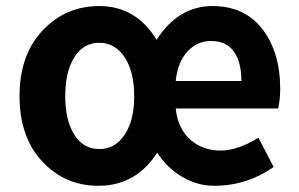

<svg xmlns="http://www.w3.org/2000/svg" viewBox="-20 -594 978 628"><path d="M301.8 13.7Q192.4 13.7 118.2 -65.9Q43.9 -145.5 43.9 -279.3Q43.9 -414.1 119.1 -494.1Q194.3 -574.2 304.7 -574.2Q424.8 -574.2 492.2 -463.9Q563.5 -574.2 674.8 -574.2Q780.3 -574.2 838.4 -498.5Q896.5 -422.9 896.5 -302.7Q896.5 -268.6 889.6 -239.3H554.7Q561.5 -173.8 602.1 -137.7Q642.6 -101.6 701.2 -101.6Q757.8 -101.6 825.2 -143.6L875 -47.9Q787.1 13.7 680.7 13.7Q626 13.7 576.7 -15.1Q527.3 -43.9 494.1 -94.7Q424.8 13.7 301.8 13.7ZM418.9 -279.3Q418.9 -359.4 387.7 -406.7Q356.4 -454.1 304.7 -454.1Q252.9 -454.1 223.1 -406.7Q193.4 -359.4 193.4 -279.3Q193.4 -200.2 223.1 -153.3Q252.9 -106.4 304.7 -106.4Q356.4 -106.4 387.7 -153.3Q418.9 -200.2 418.9 -279.3ZM554.7 -329.1H769.5Q769.5 -391.6 744.6 -425.8Q719.7 -460 669.9 -460Q625 -460 593.3 -425.8Q561.5 -391.6 554.7 -329.1Z"/></svg>

Font: Gen Shin Gothic Bold
Style: Bold
Weight: 700
Designer: [Source Han Sans]
Ryoko NISHIZUKA  (kana & ideographs); Paul D. Hunt (Latin, Greek & Cyrillic); Wenlong ZHANG  (bopomofo
Version: Version 1.002.20150607